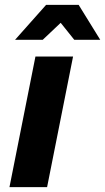

<svg xmlns="http://www.w3.org/2000/svg" viewBox="-20 -771 433 791"><path d="M19 0 126 -538H281L174 0ZM42 -607 170 -751H304L393 -607H286L230 -677L156 -607Z"/></svg>

Font: Montserrat
Style: Bold Italic
Weight: 700
Italic angle: -11.3°
Designer: Julieta Ulanovsky
Foundry: Julieta Ulanovsky
Version: Version 9.000; ttfautohint (v1.8.4.7-5d5b)